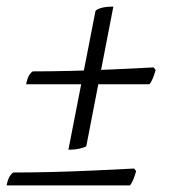

<svg xmlns="http://www.w3.org/2000/svg" viewBox="-27 -510 535 581"><path d="M180 -57 262 -477Q266 -482 279.5 -486Q293 -490 316 -490L234 -67Q229 -64 214.5 -60.5Q200 -57 180 -57ZM52 -255Q56 -275 62 -283.5Q68 -292 72 -294Q125 -294 187.5 -295.5Q250 -297 314.5 -300Q379 -303 438 -306L444 -298Q440 -284 435 -272Q430 -260 425 -255ZM-7 51Q-3 31 3 22.5Q9 14 13 12Q66 12 128.5 10.5Q191 9 255.5 6Q320 3 379 0L385 8Q381 22 376 34Q371 46 366 51Z"/></svg>

Font: Texturina 12pt Thin
Style: Italic
Weight: 250
Italic angle: -11°
Designer: Guillermo Torres Carreño
Foundry: Omnibus-Type
Version: Version 1.002